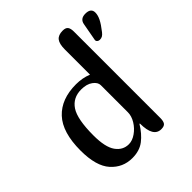

<svg xmlns="http://www.w3.org/2000/svg" viewBox="-203 -903 1046 1046"><g transform="rotate(-45 319.5 -380.0)"><path d="M379 -485V-678Q379 -722 394 -741Q409 -760 443 -760Q466 -760 474.5 -748.5Q483 -737 483 -713V-47Q483 -23 475 -11.5Q467 0 444 0Q383 0 383 -104L380 -105Q351 -57 314 -28.5Q277 0 221 0Q148 0 99 -54.5Q50 -109 50 -229Q50 -369 112 -435.5Q174 -502 288 -502Q337 -502 379 -485ZM261 -67Q288 -67 316 -86.5Q344 -106 362 -135.5Q380 -165 380 -194V-403Q380 -425 355 -443.5Q330 -462 288 -462Q224 -462 191 -412.5Q158 -363 158 -237Q158 -147 186.5 -107Q215 -67 261 -67ZM551.8 -581.2Q543 -581.2 537 -586Q531 -590.8 531 -598.8L550.2 -703.6Q556.6 -738 595.8 -738Q639 -738 639 -703.6Q639 -683.6 627.4 -660Q615.8 -636.4 588.6 -602Q579.8 -590.8 571.4 -586Q563 -581.2 551.8 -581.2Z"/></g></svg>

Font: Marmelad for Arash.Academy
Style: Regular
Weight: 400
Designer: Manvel Shmavonyan
Foundry: Cyreal
Version: Version 1.110;Glyphs 3.2 (3202)